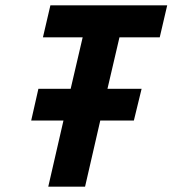

<svg xmlns="http://www.w3.org/2000/svg" viewBox="-20 -700 647 720"><path d="M141 -560 169 -680H607L579 -560H428L383 -367H511L482 -248H356L299 0H161L218 -248H97L124 -367H245L290 -560Z"/></svg>

Font: Titillium Web
Style: Bold Italic
Weight: 700
Italic angle: -13°
Version: Version 1.002;PS 57.000;hotconv 1.0.70;makeotf.lib2.5.55311